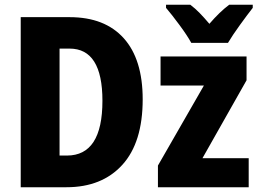

<svg xmlns="http://www.w3.org/2000/svg" viewBox="-20 -786 1085 806"><path d="M579 -369Q579 -537 499.5 -625.5Q420 -714 272 -714H67V0H259Q408 0 493.5 -94Q579 -188 579 -369ZM410 -363Q410 -133 261 -133H230V-582H272Q410 -582 410 -363ZM1024 0H643V-91L836 -427H654V-549H1015V-449L830 -122H1024ZM1041 -766H942Q902 -736 859 -686Q837 -712 818 -731.5Q799 -751 779 -766H677V-753Q701 -725 733.5 -681Q766 -637 783 -606H937Q956 -638 987.5 -681.5Q1019 -725 1041 -753Z"/></svg>

Font: Noto Sans Display SemiCondensed Extra
Style: Regular
Weight: 800
Width: 4
Designer: Monotype Design Team
Foundry: Monotype Imaging Inc.
Version: Version 1.900